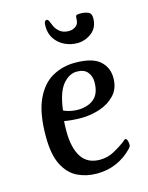

<svg xmlns="http://www.w3.org/2000/svg" viewBox="-116 -829 706 914"><g transform="rotate(-15 237.0 -371.5)"><path d="M248 13Q196 13 153 -7.5Q110 -28 83.5 -79Q57 -130 57 -221Q57 -334 87.5 -400.5Q118 -467 169 -495.5Q220 -524 281 -524Q366 -524 403 -491.5Q440 -459 440 -407Q440 -355 409.5 -323Q379 -291 334 -276.5Q289 -262 245 -262Q221 -262 198.5 -264Q176 -266 160 -269Q159 -263 158.5 -248Q158 -233 158 -221Q158 -137 187.5 -92Q217 -47 278 -47Q317 -47 350 -65.5Q383 -84 400 -97Q416 -111 419 -111Q425 -111 428.5 -101.5Q432 -92 432 -80Q432 -76 430 -71.5Q428 -67 422 -61Q390 -27 345.5 -7Q301 13 248 13ZM243 -304Q292 -306 320 -331.5Q348 -357 348 -412Q348 -440 331.5 -460.5Q315 -481 279 -481Q241 -481 210 -444Q179 -407 168 -320Q171 -316 193 -310Q215 -304 243 -304ZM318 -611Q285 -611 256 -625Q227 -639 209 -665Q191 -691 191 -728Q191 -744 194.5 -750Q198 -756 205 -756Q211 -756 215.5 -745Q220 -734 226.5 -719.5Q233 -705 246 -694Q254 -686 266 -681.5Q278 -677 293 -677Q312 -677 327.5 -688Q343 -699 343 -724Q343 -736 346.5 -740Q350 -744 366 -744Q387 -744 404 -737.5Q421 -731 421 -708Q421 -660 388.5 -635.5Q356 -611 318 -611Z"/></g></svg>

Font: BriemHand
Style: Regular
Weight: 400
Designer: Gunnlaugur SE Briem, Eben Sorkin
Foundry: Sorkin Type
Version: Version 1.001; ttfautohint (v1.8.4.7-5d5b)